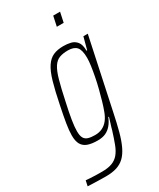

<svg xmlns="http://www.w3.org/2000/svg" viewBox="-265 -755 846 1020"><g transform="rotate(-30 158.0 -245.0)"><path d="M66 195Q50 195 32 194.5Q14 194 -5.5 193.5Q-25 193 -45 192L-38 159Q-27 160 -11.5 161Q4 162 22.5 162.5Q41 163 59 163Q97 163 121.5 154Q146 145 162.5 125.5Q179 106 191 74.5Q203 43 217 -2Q220 -15 227 -36Q234 -57 238 -72H234Q224 -47 209 -29Q194 -11 174 -1.5Q154 8 124 8Q87 8 63.5 -0.5Q40 -9 28.5 -29Q17 -49 17 -84Q17 -113 24 -155.5Q31 -198 43 -255Q59 -335 74 -386.5Q89 -438 108 -466.5Q127 -495 152.5 -506.5Q178 -518 215 -518Q239 -518 260 -513Q281 -508 295.5 -490.5Q310 -473 310 -435H314L334 -510H361L270 -83Q257 -20 244.5 26.5Q232 73 216.5 105.5Q201 138 181 157.5Q161 177 133 186Q105 195 66 195ZM126 -24Q152 -24 172 -34Q192 -44 206.5 -63Q221 -82 231 -111Q239 -132 247.5 -161.5Q256 -191 264.5 -224Q273 -257 279.5 -290.5Q286 -324 290 -352.5Q294 -381 294 -401Q294 -449 277.5 -467.5Q261 -486 225 -486Q194 -486 172.5 -478Q151 -470 135.5 -446.5Q120 -423 107 -377Q94 -331 78 -255Q65 -197 58.5 -156.5Q52 -116 52 -90Q52 -62 60 -48Q68 -34 84.5 -29Q101 -24 126 -24ZM237 -624 250 -685H292L279 -624Z"/></g></svg>

Font: Saira ExtraCondensed Thin
Style: Italic
Weight: 250
Width: 2
Italic angle: -12°
Designer: Hector Gatti with collaboration of the Omnibus-Type team
Foundry: Omnibus-Type
Version: Version 1.101